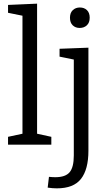

<svg xmlns="http://www.w3.org/2000/svg" viewBox="-20 -792 593 1051"><path d="M261 -43V0H24V-43L103 -60V-706L24 -722V-765L183 -772V-60ZM291 239Q279 239 267 238Q255 237 241 235L248 176Q258 177 266.5 177.5Q275 178 283 178Q338 178 361 151Q384 124 384 59V-466L306 -482V-525L464 -531V33Q464 135 423.5 187Q383 239 291 239ZM416 -639Q393 -639 378 -653.5Q363 -668 363 -695Q363 -722 378.5 -736.5Q394 -751 417 -751Q441 -751 456 -736.5Q471 -722 471 -695Q471 -668 455.5 -653.5Q440 -639 416 -639Z"/></svg>

Font: Bitter
Style: Regular
Weight: 400
Designer: Sol Matas, and Bitter project Authors
Foundry: Sol Matas
Version: Version 2.001